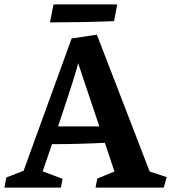

<svg xmlns="http://www.w3.org/2000/svg" viewBox="-39 -850 775 870"><path d="M716.3 -47.4 703.1 0H394L401.9 -41L479.5 -72.8L436 -203.1Q321.3 -196.8 196.8 -196.8L154.3 -73.7L244.6 -39.6L236.8 0H-19L-10.3 -45.9L67.9 -76.2L285.6 -675.8L399.9 -692.9L639.2 -72.8ZM411.1 -277.3 314.9 -564Q310.1 -532.7 224.1 -277.3ZM203.6 -830.1H492.2L478 -754.4Q421.9 -751.5 336.2 -750Q250.5 -748.5 187.5 -748.5Z"/></svg>

Font: Vesper Libre
Style: Bold
Weight: 700
Designer: Robert Keller & Kimya Gandhi
Foundry: Mota Italic
Version: Version 1.058